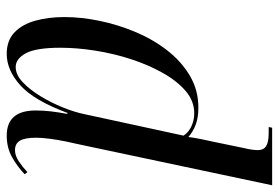

<svg xmlns="http://www.w3.org/2000/svg" viewBox="-146 -654 810 557"><g transform="rotate(90 258.5 -375.0)"><path d="M136 10Q97 10 73.5 -12.5Q50 -35 39.5 -73Q29 -111 29 -157Q29 -206 40 -259.5Q51 -313 72.5 -364Q94 -415 126 -456Q158 -497 199.5 -521.5Q241 -546 292 -546Q320 -546 340.5 -538.5Q361 -531 377 -517Q379 -534 383 -553.5Q387 -573 390 -586L409 -678Q412 -690 413.5 -700.5Q415 -711 415 -719Q415 -735 403.5 -742.5Q392 -750 365 -750H348L350 -760H517L399 -203Q395 -186 390 -162Q385 -138 382 -114.5Q379 -91 379 -76Q379 -43 387.5 -28.5Q396 -14 415 -14Q431 -14 447.5 -25Q464 -36 479 -50L485 -42Q463 -21 435.5 -5.5Q408 10 373 10Q300 10 300 -74Q300 -96 302.5 -117.5Q305 -139 310 -166H307Q271 -69 227 -29.5Q183 10 136 10ZM174 -16Q196 -16 217.5 -36Q239 -56 258 -87Q277 -118 291 -152.5Q305 -187 311 -217L373 -503Q363 -518 345.5 -526Q328 -534 308 -534Q273 -534 244 -509.5Q215 -485 191.5 -443.5Q168 -402 151.5 -351.5Q135 -301 126.5 -247.5Q118 -194 118 -146Q118 -75 134 -45.5Q150 -16 174 -16Z"/></g></svg>

Font: Noto Serif Display Condensed
Style: Italic
Weight: 400
Width: 3
Italic angle: -12°
Designer: Monotype Design Team
Foundry: Monotype Imaging Inc.
Version: Version 2.009